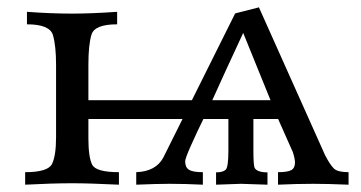

<svg xmlns="http://www.w3.org/2000/svg" viewBox="-20 -505 988 525"><path d="M305.2 0Q224.6 -3.9 177.7 -3.9Q123 -3.9 48.8 0V-34.2Q111.3 -34.2 122.3 -56.9Q133.3 -79.6 133.3 -129.9V-327.6Q133.3 -379.4 124.8 -408.9Q116.2 -438.5 53.7 -438.5V-472.7Q118.2 -467.8 177.7 -467.8Q230 -467.8 300.3 -472.7V-438.5Q238.8 -438.5 230.2 -410.4Q221.7 -382.3 221.7 -328.6V-127Q221.7 -75.7 231.9 -54.9Q242.2 -34.2 305.2 -34.2ZM719.7 -231 645 -415Q591.3 -299.8 560.5 -231ZM933.1 0Q874 -2.4 836.9 -2.4Q791 -2.4 740.2 0V-34.2Q766.1 -34.2 776.4 -39.8Q786.6 -45.4 786.6 -60.5Q786.6 -70.8 780.8 -88.9L732.4 -197.8H672.9V-93.3Q672.9 -52.7 676.3 -45.9Q683.1 -33.7 711.4 -33.7V0L638.7 -2.4L570.8 0V-33.7Q589.8 -33.7 597.2 -41Q604.5 -48.3 604.5 -93.3V-197.8H544.9Q486.3 -78.1 486.3 -64Q486.3 -47.4 496.8 -40.8Q507.3 -34.2 534.7 -34.2V0Q485.8 -2.4 443.8 -2.4Q410.2 -2.4 352.5 0V-34.2Q405.8 -36.1 426.3 -73.7L623 -468.3L688 -484.9L868.7 -81.1Q882.8 -53.7 893.3 -43.9Q903.8 -34.2 933.1 -34.2ZM763.7 -179.7H168V-231H763.7Z"/></svg>

Font: Kelvinch
Style: Regular
Weight: 400
Designer: Paul James MIller
Foundry: High-Logic / Made with FontCreator
Version: Version 3.30 September 23, 2016